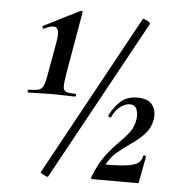

<svg xmlns="http://www.w3.org/2000/svg" viewBox="-49 -683 670 735"><g transform="rotate(5 286.5 -316.0)"><path d="M59 -309Q56 -309 56 -314.5Q56 -320 59 -320Q86 -320 98.5 -324Q111 -328 117 -343Q123 -358 128 -389L149 -507Q155 -538 151.5 -553Q148 -568 135.5 -569Q123 -570 98 -558Q94 -556 92 -561.5Q90 -567 93 -568L230 -637Q234 -639 237.5 -637Q241 -635 239 -631L197 -389Q192 -358 192.5 -343Q193 -328 203.5 -324Q214 -320 238 -320Q242 -320 242 -314.5Q242 -309 238 -309Q220 -309 199 -310Q178 -311 152 -311Q127 -311 102.5 -310Q78 -309 59 -309ZM162 6Q161 7 153.5 4Q146 1 139 -3.5Q132 -8 133 -9L471 -627Q473 -630 480.5 -626.5Q488 -623 495 -618.5Q502 -614 500 -611ZM332 0Q324 0 329 -11Q350 -64 374.5 -95.5Q399 -127 422 -149.5Q445 -172 461 -193.5Q477 -215 481 -246Q483 -269 476 -283.5Q469 -298 450 -298Q432 -298 413 -283Q394 -268 384 -244Q382 -240 376.5 -242Q371 -244 372 -248Q387 -280 412 -303Q437 -326 478 -326Q519 -326 535.5 -303Q552 -280 546 -246Q540 -214 519 -191.5Q498 -169 470.5 -150Q443 -131 418 -110.5Q393 -90 379 -62Q378 -60 380 -60Q419 -60 444.5 -62.5Q470 -65 485.5 -70Q501 -75 508.5 -83.5Q516 -92 518 -104Q519 -109 524.5 -107.5Q530 -106 529 -101L510 -1Q510 0 508 0Q470 0 421.5 0Q373 0 332 0Z"/></g></svg>

Font: Cormorant Garamond Light
Style: Bold Italic
Weight: 700
Italic angle: -10°
Version: Version 4.001